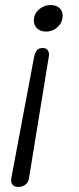

<svg xmlns="http://www.w3.org/2000/svg" viewBox="-20 -520 311 760"><path d="M114 -438Q114 -465 134 -482.5Q154 -500 181 -500Q202 -500 215 -488.5Q228 -477 228 -458Q228 -432 208.5 -413.5Q189 -395 162 -395Q141 -395 127.5 -407Q114 -419 114 -438ZM24 193Q24 187 25 184L115 -295Q119 -313 126.5 -321.5Q134 -330 149 -330Q162 -330 168 -322.5Q174 -315 174 -304Q174 -298 173 -295L95 184Q93 201 81 210.5Q69 220 53 220Q38 220 31 212.5Q24 205 24 193Z"/></svg>

Font: Kodchasan Light
Style: Italic
Weight: 300
Italic angle: -10°
Version: Version 1.000; ttfautohint (v1.6)